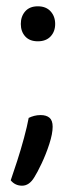

<svg xmlns="http://www.w3.org/2000/svg" viewBox="-20 -468 242 609"><path d="M46 -392Q46 -416 60 -432Q74 -448 100 -448Q126 -448 140.5 -432Q155 -416 155 -392Q155 -368 140.5 -352.5Q126 -337 100 -337Q74 -337 60 -352.5Q46 -368 46 -392ZM89 94Q73 121 50 121Q28 121 14 104Q23 78 34.5 42.5Q46 7 56 -30Q66 -67 71 -94Q79 -98 88.5 -100.5Q98 -103 109 -103Q127 -103 137 -94.5Q147 -86 147 -66Q147 -44 136.5 -11.5Q126 21 112 50.5Q98 80 89 94Z"/></svg>

Font: Baloo Bhaijaan 2
Style: Regular
Weight: 400
Designer: Sanskriti Dholi, Noopur Datye and Ek Type
Foundry: Ek Type
Version: Version 1.701